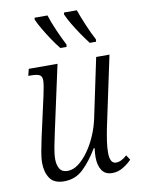

<svg xmlns="http://www.w3.org/2000/svg" viewBox="-87 -825 658 895"><g transform="rotate(-10 242.0 -378.0)"><path d="M372 10Q338 10 322.5 -14Q307 -38 307 -76Q307 -93 310 -119H306Q272 -62 234.5 -26.5Q197 9 144 9Q96 9 76.5 -20.5Q57 -50 57 -93Q57 -117 63 -149Q69 -181 75 -209L118 -402Q123 -424 126 -443Q129 -462 129 -472Q129 -491 117 -497.5Q105 -504 76 -504H64L72 -536H208L140 -223Q133 -192 126.5 -157.5Q120 -123 120 -100Q120 -72 131 -54Q142 -36 168 -36Q195 -36 220.5 -55.5Q246 -75 268.5 -107Q291 -139 307.5 -178Q324 -217 332 -256L391 -536H454L383 -202Q377 -172 372.5 -142Q368 -112 368 -88Q368 -35 397 -35Q410 -35 423 -41.5Q436 -48 449 -60L464 -37Q447 -19 423 -4.5Q399 10 372 10ZM373 -606Q356 -628 337.5 -655Q319 -682 303 -709Q287 -736 278 -757L279 -766H340Q351 -734 369 -691.5Q387 -649 404 -617L403 -606ZM234 -606Q216 -628 198 -655Q180 -682 164 -709Q148 -736 139 -757L140 -766H201Q211 -734 229.5 -691.5Q248 -649 265 -617L263 -606Z"/></g></svg>

Font: Noto Serif Condensed Light
Style: Italic
Weight: 300
Width: 3
Italic angle: -12°
Designer: Monotype Design Team
Foundry: Monotype Imaging Inc.
Version: Version 2.014; ttfautohint (v1.8.4.7-5d5b)